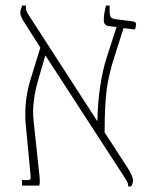

<svg xmlns="http://www.w3.org/2000/svg" viewBox="-20 -667 545 690"><path d="M390 -459Q372 -404 364 -348.5Q356 -293 356 -191L436 -68Q458 -34 458 -18Q458 -8 451 3H441Q441 -5 438 -11.5Q435 -18 428 -29L143 -468L117 -379Q99 -317 99 -264Q99 -252 101 -230L121 -43Q123 -29 123 -14Q123 -5 121 0H59V-20H80Q87 -20 89 -23Q91 -26 90 -35L72 -225Q71 -236 71 -259Q71 -319 89 -379L125 -496L67 -587Q53 -608 53 -621Q53 -631 60 -647H73V-640Q73 -630 77.5 -622.5Q82 -615 83 -613L330 -231Q331 -297 340 -356.5Q349 -416 363 -459L399 -570L373 -573Q362 -574 357.5 -579.5Q353 -585 353 -596Q353 -617 361 -647H374V-629Q374 -611 378 -605.5Q382 -600 395 -598L458 -590Q469 -589 469 -579Q469 -571 465 -561L424 -566Z"/></svg>

Font: Noto Serif Hebrew NarrowThin
Style: Regular
Weight: 250
Width: 4
Designer: Monotype Design Team
Foundry: Monotype Imaging Inc.
Version: Version 1.000